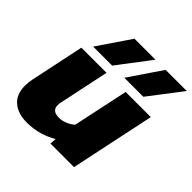

<svg xmlns="http://www.w3.org/2000/svg" viewBox="-188 -856 1015 1015"><g transform="rotate(45 320.0 -348.0)"><path d="M124 -522 249 -706H406L266 -522ZM357 -522 482 -706H640L499 -522ZM158 10Q93 10 54 -23.5Q15 -57 15 -122Q15 -147 21 -175L84 -474H272L212 -190Q211 -185 210.5 -180Q210 -175 210 -170Q210 -128 262 -128Q285 -128 309 -138Q333 -148 349 -163L415 -474H603L503 0H327L329 -36Q296 -16 253 -3Q210 10 158 10Z"/></g></svg>

Font: Kanit
Style: Bold Italic
Weight: 700
Italic angle: -12°
Designer: Katatrad Team
Foundry: CadsonDemak
Version: Version 2.000; ttfautohint (v1.8.3)